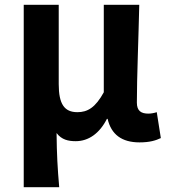

<svg xmlns="http://www.w3.org/2000/svg" viewBox="-20 -580 704 801"><path d="M79 201H227C220 120 217 66 216 -25C237 3 265 9 296 9C349 9 395 -23 426 -84H429C444 -19 488 14 562 14C605 14 630 6 651 -4L634 -112C622 -108 609 -106 599 -106C569 -106 551 -117 551 -152C551 -257 558 -423 561 -560H413V-195C378 -131 345 -112 303 -112C249 -112 225 -145 225 -229V-560H79Z"/></svg>

Font: Noto Sans Mono CJK JP Bold
Style: Regular
Weight: 700
Designer: Ryoko NISHIZUKA (kana & ideographs); Paul D. Hunt (Latin, Greek & Cyrillic); Wenlong ZHANG (bopomofo); Sandoll Communica
Foundry: Adobe Systems Incorporated
Version: Version 1.004;PS 1.004;hotconv 1.0.82;makeotf.lib2.5.63406